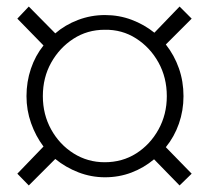

<svg xmlns="http://www.w3.org/2000/svg" viewBox="-20 -539 640 587"><path d="M68 28 33 -8 113 -91Q89 -123 75 -162.5Q61 -202 61 -245Q61 -289 74.5 -329Q88 -369 113 -400L33 -482L68 -519L149 -437Q179 -463 218.5 -478Q258 -493 301 -493Q344 -493 382.5 -478.5Q421 -464 452 -439L529 -519L566 -482L487 -403Q513 -370 527 -330Q541 -290 541 -245Q541 -201 527 -161Q513 -121 487 -89L566 -8L529 28L451 -52Q420 -26 382 -11.5Q344 3 301 3Q259 3 220 -12Q181 -27 149 -53ZM300 -43Q354 -43 396.5 -70Q439 -97 464.5 -143Q490 -189 490 -245Q490 -302 464.5 -348Q439 -394 396 -421.5Q353 -449 300 -448Q247 -448 204.5 -420.5Q162 -393 136.5 -347.5Q111 -302 111 -245Q111 -189 136.5 -143Q162 -97 205 -70Q248 -43 300 -43Z"/></svg>

Font: Nunito Sans 10pt ExtraLight
Style: Regular
Weight: 250
Designer: Vernon Adams
Foundry: Vernon Adams
Version: Version 3.101;gftools[0.9.27]